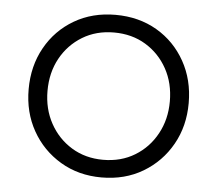

<svg xmlns="http://www.w3.org/2000/svg" viewBox="-44 -589 733 647"><g transform="rotate(5 322.0 -265.0)"><path d="M321.7 10Q400.7 10 461.9 -26.5Q523 -63 557.9 -125Q592.9 -187 592.9 -265Q592.9 -343.8 557.9 -406.1Q523 -468.5 461.9 -504.3Q400.7 -540 321.7 -540Q243.6 -540 182.5 -504.3Q121.3 -468.5 86.4 -406.1Q51.5 -343.8 51.5 -265Q51.5 -187 86.4 -125Q121.3 -63 182.5 -26.5Q243.6 10 321.7 10ZM321.7 -49.7Q261.8 -49.7 215.1 -78.3Q168.5 -106.9 141.9 -155.6Q115.3 -204.3 115.3 -265Q115.3 -326.9 141.9 -375.3Q168.5 -423.6 215.1 -452Q261.8 -480.3 321.7 -480.3Q382.6 -480.3 429.2 -452Q475.8 -423.6 502.4 -375.3Q529.1 -326.9 529.1 -265Q529.1 -204.3 502.4 -155.5Q475.8 -106.6 429.2 -78.2Q382.6 -49.7 321.7 -49.7Z"/></g></svg>

Font: Roundo Variable
Style: Regular
Weight: 200
Designer: Shiva Nallaperumal
Foundry: Indian Type Foundry
Version: Version 2.000